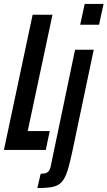

<svg xmlns="http://www.w3.org/2000/svg" viewBox="-29 -763 547 977"><path d="M-9 0 137 -688H238L112 -96H224L204 0ZM379 -637 402 -743H498L475 -637ZM161 194 178 121Q198 121 208.5 116Q219 111 224 99.5Q229 88 232 69L353 -510H448L339 8Q328 59 318.5 92.5Q309 126 297 146.5Q285 167 268 177Q251 187 225 190.5Q199 194 161 194Z"/></svg>

Font: Saira UltraCondensed
Style: Bold Italic
Weight: 700
Width: 1
Italic angle: -12°
Designer: Hector Gatti with collaboration of the Omnibus-Type team
Foundry: Omnibus-Type
Version: Version 1.101